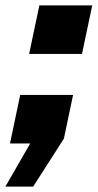

<svg xmlns="http://www.w3.org/2000/svg" viewBox="-54 -532 362 712"><path d="M54 -332 92 -512H288L250 -332ZM-34 160 58 0H-17L21 -180H217L183 -18L69 160Z"/></svg>

Font: Geist Black
Style: Italic
Weight: 900
Italic angle: -12°
Designer: Basement.studio, Andrés Briganti, Mateo Zaragoza
Foundry: Basement.studio, Vercel, Andrés Briganti, Guido Ferreyra, Mateo Zaragoza
Version: Version 1.500; ttfautohint (v1.8.4.7-5d5b)